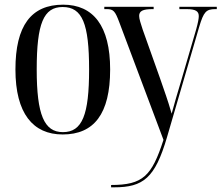

<svg xmlns="http://www.w3.org/2000/svg" viewBox="-20 -565 947 821"><path d="M248 10C382 10 451 -78 451 -268C451 -454 379 -545 250 -545C113 -545 46 -455 46 -268C46 -80 121 10 248 10ZM455 226V236H468C593 236 643 196 694 22L832 -451C851 -514 861 -526 901 -526H907V-536H747V-526H778C818 -526 830 -516 830 -496C830 -486 827 -469 819 -440L753 -214C739 -169 725 -119 714 -79C695 -145 687 -163 664 -231L590 -439C582 -464 575 -484 575 -497C575 -518 591 -526 632 -526H637V-536H426V-526H436C465 -526 472 -518 490 -470L679 33C629 188 591 226 455 226ZM249 0C169 0 137 -74 137 -268C137 -464 166 -535 248 -535C332 -535 361 -464 361 -268C361 -74 332 0 249 0Z"/></svg>

Font: Noto Serif Display Condensed
Style: Regular
Weight: 400
Width: 3
Designer: Monotype Design Team
Foundry: Monotype Imaging Inc.
Version: Version 2.009